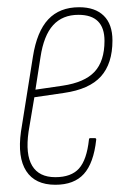

<svg xmlns="http://www.w3.org/2000/svg" viewBox="-20 -505 343 531"><path d="M133 6Q77 6 52.5 -32Q28 -70 38 -141L71 -348Q82 -418 113.5 -451.5Q145 -485 199 -485Q243 -485 267 -461.5Q291 -438 291 -393Q291 -329 259 -293.5Q227 -258 157 -248L75 -236L59 -141Q50 -78 69 -46.5Q88 -15 133 -15Q177 -15 198.5 -39Q220 -63 226 -119Q226 -123 230 -123H242Q247 -123 246 -118Q239 -54 212 -24Q185 6 133 6ZM78 -257 153 -268Q214 -277 241.5 -306.5Q269 -336 269 -392Q269 -464 197 -464Q153 -464 127 -435.5Q101 -407 92 -347Z"/></svg>

Font: Sofia Sans Extra Condensed Thin
Style: Italic
Weight: 250
Italic angle: -9°
Version: Version 4.100